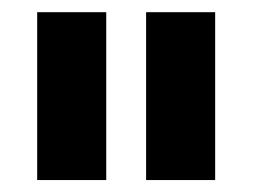

<svg xmlns="http://www.w3.org/2000/svg" viewBox="-20 -727 415 315"><path d="M154.3 -431.6H41V-707H154.3ZM333 -431.6H219.7V-707H333Z"/></svg>

Font: Pretendard ExtraBold
Style: Regular
Weight: 800
Designer: Base glyphs from Inter by Rasmus Andersson; Hangeul glyphs from Noto Sans CJK(Source Han Sans) by Jang Soo-young and Kan
Foundry: Kil Hyung-jin
Version: Version 1.309